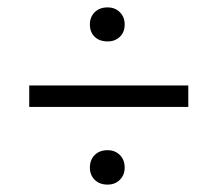

<svg xmlns="http://www.w3.org/2000/svg" viewBox="-20 -490 580 519"><path d="M59 -201V-259H489V-201ZM271 -378Q249 -378 236 -390.5Q223 -403 223 -424Q223 -444 236 -457Q249 -470 271 -470Q291 -470 304 -457Q317 -444 317 -424Q317 -403 304 -390.5Q291 -378 271 -378ZM271 9Q249 9 236 -4Q223 -17 223 -37Q223 -58 236 -71Q249 -84 271 -84Q291 -84 304 -71Q317 -58 317 -37Q317 -17 304 -4Q291 9 271 9Z"/></svg>

Font: Ysabeau Infant Medium
Style: Italic
Weight: 500
Italic angle: -12°
Designer: Christian Thalmann (Catharsis Fonts)
Version: Version 2.001;gftools[0.9.30]; featfreeze: ss01,ss02,lnum